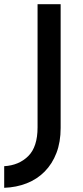

<svg xmlns="http://www.w3.org/2000/svg" viewBox="-48 -745 395 915"><path d="M-28 150V47Q42 43 86.5 -1Q131 -45 131 -138V-725H241V-135Q241 -68 221 -16Q201 36 165 72.5Q129 109 79.5 128.5Q30 148 -28 150Z"/></svg>

Font: JosefinSans
Style: SemiBold
Weight: 600
Designer: Santiago Orozco
Foundry: Typemade
Version: Version 1.0 ; ttfautohint (v1.3)